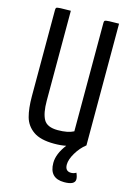

<svg xmlns="http://www.w3.org/2000/svg" viewBox="-133 -766 703 1027"><g transform="rotate(15 218.5 -252.5)"><path d="M319 100Q319 137 352 137Q367 137 380 129Q389 149 389 163Q389 195 329 195Q247 195 247 110Q247 60 290 4Q262 10 224 10Q148 10 108.5 -18Q69 -46 56.5 -91.5Q44 -137 44 -205V-683Q44 -692 47.5 -695Q51 -698 71.5 -699Q92 -700 127 -700V-202Q127 -133 146 -99Q165 -65 224 -65Q280 -65 312 -82V-683Q312 -692 316 -695Q320 -698 340 -699Q360 -700 394 -700V-26Q363 -2 341 35Q319 72 319 100Z"/></g></svg>

Font: Yanone Kaffeesatz
Style: Regular
Weight: 400
Designer: Yanone (Cyrillic: Daniel Pouzeot & Huerta Tipografica)
Foundry: Yanone
Version: Version 1.100;PS 001.100;hotconv 1.0.70;makeotf.lib2.5.58329